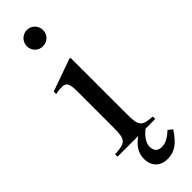

<svg xmlns="http://www.w3.org/2000/svg" viewBox="-287 -685 853 853"><g transform="rotate(-45 139.0 -259.0)"><path d="M180 -632C180 -660 158 -683 129 -683C101 -683 78 -660 78 -632C78 -603 100 -581 128 -581C158 -581 180 -603 180 -632ZM146 0C108 27 92 55 92 91C92 138 123 165 166 165C212 165 241 143 277 89L257 73C228 100 207 109 186 109C164 109 148 98 148 70C148 47 161 25 192 0H253V-15C187 -20 179 -31 179 -105V-456L175 -460L20 -405V-389C38 -394 53 -394 62 -394C87 -394 95 -378 95 -331V-104C95 -28 85 -19 16 -15V0Z"/></g></svg>

Font: XITS Math
Style: Regular
Weight: 400
Designer: MicroPress Inc., with final additions and corrections provided by Coen Hoffman, Elsevier (retired)
Version: Version 1.302